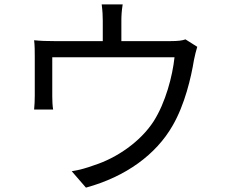

<svg xmlns="http://www.w3.org/2000/svg" viewBox="-20 -821 1040 878"><path d="M882 -607 828 -641C815 -636 796 -633 759 -633H535V-726C535 -747 536 -770 541 -801H445C449 -770 450 -747 450 -726V-633H229C194 -633 165 -634 136 -637C139 -615 139 -581 139 -560C139 -525 139 -416 139 -384C139 -365 138 -338 136 -320H223C220 -336 219 -362 219 -380C219 -410 219 -517 219 -559H778C769 -473 737 -352 683 -267C622 -172 512 -98 412 -66C380 -54 342 -43 308 -38L373 37C556 -13 694 -115 769 -246C825 -342 854 -467 867 -547C871 -566 877 -592 882 -607Z"/></svg>

Font: Noto Sans Mono CJK HK
Style: Regular
Weight: 400
Designer: Ryoko NISHIZUKA 西塚涼子 (kana, bopomofo & ideographs); Paul D. Hunt (Latin, Greek & Cyrillic); Sandoll Communications 산돌커뮤니
Foundry: Adobe
Version: Version 2.004;hotconv 1.0.118;makeotfexe 2.5.65603